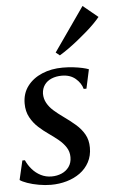

<svg xmlns="http://www.w3.org/2000/svg" viewBox="-57 -855 552 904"><g transform="rotate(-5 219.0 -403.0)"><path d="M352.5 -426H339.5Q332 -454 306.8 -475.5Q281.5 -497 242 -497Q215 -497 193.5 -488Q172 -479 159.8 -461.8Q147.5 -444.5 146.5 -420.5Q146.5 -396 157.8 -375.8Q169 -355.5 188.5 -338.2Q208 -321 232 -304Q263 -282 288.5 -260Q314 -238 329.2 -211.2Q344.5 -184.5 344.5 -148Q344.5 -109.5 328.5 -79.8Q312.5 -50 285 -30Q257.5 -10 222 0.2Q186.5 10.5 147 10.5Q119.5 10.5 89.8 5.2Q60 0 36 -8.5Q12 -17 1.5 -25L22.5 -115.5H34.5Q44.5 -92.5 61.8 -72.5Q79 -52.5 102.5 -40.5Q126 -28.5 153.5 -28.5Q179 -28.5 200.8 -37.8Q222.5 -47 236 -65.8Q249.5 -84.5 249.5 -111.5Q249.5 -137.5 236.2 -158Q223 -178.5 201.8 -196Q180.5 -213.5 156 -230.5Q133.5 -246 110.5 -266.8Q87.5 -287.5 72 -315.8Q56.5 -344 56.5 -381.5Q56.5 -429 82.2 -463.2Q108 -497.5 151.8 -516Q195.5 -534.5 249.5 -534.5Q275 -534.5 298.8 -531.8Q322.5 -529 341.8 -524.8Q361 -520.5 372 -516ZM223 -608 368 -815.5 438.5 -757.5Q427.5 -744 410.8 -727Q394 -710 373 -691.8Q352 -673.5 329.2 -655.2Q306.5 -637 284 -621Q261.5 -605 241.5 -593Z"/></g></svg>

Font: Merriweather 96pt
Style: Italic
Weight: 400
Italic angle: -7.8°
Version: Version 2.101